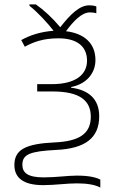

<svg xmlns="http://www.w3.org/2000/svg" viewBox="-20 -679 540 867"><path d="M433 168V132C412 121 379 114 327 114C284 114 235 122 177 122C105 122 81 101 81 65C81 18 115 4 234 -2C366 -8 428 -57 428 -154C428 -231 381 -273 301 -283V-286C369 -299 411 -347 411 -408C411 -483 361 -528 278 -538C312 -584 349 -623 386 -623C394 -623 407 -622 415 -619V-650C404 -654 393 -655 383 -655C340 -655 299 -616 252 -556C217 -598 178 -634 142 -659H113V-653C152 -622 194 -576 222 -540C163 -536 113 -519 76 -498L92 -468C130 -489 175 -506 244 -506C326 -506 373 -471 373 -405C373 -343 323 -299 213 -299H148V-266H217C343 -266 390 -223 390 -152C390 -74 336 -41 228 -36C95 -30 45 -3 45 66C45 123 84 157 175 157C228 157 281 149 327 149C373 149 409 155 433 168Z"/></svg>

Font: Noto Sans Mono ExtraCondensed ExtraLight
Style: Regular
Weight: 200
Width: 2
Designer: Monotype Design Team
Foundry: Monotype Imaging Inc.
Version: Version 2.014